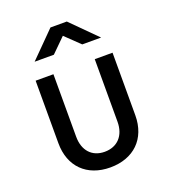

<svg xmlns="http://www.w3.org/2000/svg" viewBox="-143 -889 887 1004"><g transform="rotate(-20 300.0 -387.5)"><path d="M115 -645H222L300 -722L380 -645H485L345 -785H254ZM299 10C429 10 514 -71 514 -202V-550H415V-202C415 -125 370 -77 299 -77C229 -77 185 -125 185 -202V-550H86V-202C86 -72 169 10 299 10Z"/></g></svg>

Font: JetBrains Mono Medium
Style: Regular
Weight: 436
Monospace: yes
Designer: Philipp Nurullin, Konstantin Bulenkov
Foundry: JetBrains
Version: Version 2.305